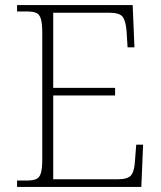

<svg xmlns="http://www.w3.org/2000/svg" viewBox="-20 -734 633 754"><path d="M47 0V-25H84Q108 -25 121.5 -30.5Q135 -36 140.5 -54Q146 -72 146 -108V-605Q146 -642 140.5 -660Q135 -678 122 -683.5Q109 -689 84 -689H47V-714H501L508 -548H481L477 -612Q474 -651 462 -667.5Q450 -684 410 -684H189V-389H432V-359H189V-30H442Q483 -30 495.5 -46.5Q508 -63 510 -102L515 -166H542L535 0Z"/></svg>

Font: Noto Serif Kannada ExtraLight
Style: Regular
Weight: 250
Version: Version 2.003